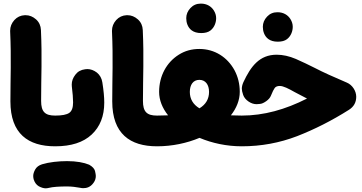

<svg xmlns="http://www.w3.org/2000/svg" viewBox="-20 -734 1969 1044"><path d="M36.6 -182.6C36.6 -6.8 133.3 61.5 279.8 61.5H280.3C303.2 61.5 323.2 53.2 339.4 37.1C355.5 20.5 363.3 1 363.3 -22C363.3 -44.9 355.5 -64.9 339.4 -81.1C323.2 -97.2 303.2 -105.5 280.3 -105.5H279.8C224.6 -105.5 203.6 -126.5 203.6 -185.1C203.6 -321.3 209.5 -419.4 202.6 -570.8C201.7 -593.8 192.9 -613.3 176.3 -628.4C159.2 -643.6 140.1 -651.4 119.1 -651.4H115.2C92.3 -650.4 73.2 -641.6 58.1 -625C43 -607.9 35.2 -588.9 35.2 -566.9V-564C42 -409.2 36.6 -315.9 36.6 -182.6Z M196.8 -22C196.8 1 205.1 20.5 221.2 37.1C237.8 53.2 257.3 61.5 280.3 61.5C366.7 61.5 432.6 40.5 478.5 -2.4C523.9 -44.9 546.9 -102.5 546.9 -176.3C546.9 -205.6 543.5 -242.2 536.6 -285.6C533.2 -308.6 522.9 -326.2 506.8 -339.4C490.2 -352.1 472.7 -358.4 454.6 -358.4C450.7 -358.4 446.8 -357.9 442.9 -357.4C419.9 -354.5 402.3 -344.7 389.6 -327.6C376.5 -310.5 370.1 -293 370.1 -274.4C370.1 -271 370.1 -267.1 370.6 -263.7C375 -228 377.4 -199.2 377.4 -177.2C377.4 -148.9 370.6 -129.9 356.4 -120.1C342.3 -110.4 316.9 -105.5 280.3 -105.5C257.3 -105.5 237.8 -97.2 221.2 -81.1C205.1 -64.9 196.8 -44.9 196.8 -22ZM163.1 241.2C168.5 258.3 177.7 271 190.9 278.8C204.6 286.1 217.3 290 228.5 290C233.9 290 239.7 289.1 245.6 287.6C266.6 282.2 301.3 279.8 344.7 279.8C367.7 279.8 396.5 283.2 415.5 287.1C421.4 288.6 427.2 289.1 432.6 289.1C448.7 289.1 470.7 285.6 488.8 259.8C497.1 248.5 501 235.8 501 222.7C501 217.3 499.5 208.5 496.6 195.8C493.2 183.1 482.9 171.9 464.8 161.6C437 149.9 395.5 142.1 344.7 142.1C297.4 142.1 246.1 147.9 209 159.2C190.9 165 178.7 174.3 171.4 187.5C164.1 200.7 160.6 212.4 160.6 223.1C160.6 229 161.6 234.9 163.1 241.2Z M590.3 -182.6C590.3 -6.8 687 61.5 833.5 61.5H834C856.9 61.5 877 53.2 893.1 37.1C909.2 20.5 917 1 917 -22C917 -44.9 909.2 -64.9 893.1 -81.1C877 -97.2 856.9 -105.5 834 -105.5H833.5C778.3 -105.5 757.3 -126.5 757.3 -185.1C757.3 -321.3 763.2 -419.4 756.3 -570.8C755.4 -593.8 746.6 -613.3 730 -628.4C712.9 -643.6 693.8 -651.4 672.9 -651.4H668.9C646 -650.4 627 -641.6 611.8 -625C596.7 -607.9 588.9 -588.9 588.9 -566.9V-564C595.7 -409.2 590.3 -315.9 590.3 -182.6Z M750.5 -22C750.5 1 758.8 20.5 774.9 37.1C791.5 53.2 811 61.5 834 61.5C916.5 61.5 996.1 44.4 1064.9 15.6C1133.3 44.4 1212.4 61.5 1294.4 61.5H1294.9C1317.9 61.5 1337.9 53.2 1354 37.1C1370.1 20.5 1377.9 1 1377.9 -22C1377.9 -44.9 1370.1 -64.9 1354 -81.1C1337.9 -97.2 1317.9 -105.5 1294.9 -105.5H1294.4C1273.4 -105.5 1253.4 -106 1235.4 -106.9C1266.1 -146 1283.7 -189.5 1283.7 -234.4C1283.7 -277.8 1273.9 -316.9 1254.9 -352.5C1216.3 -422.9 1147.5 -467.8 1064 -467.8C1022.5 -467.8 984.9 -457.5 952.1 -436.5C885.7 -395 845.2 -320.8 845.2 -234.4C845.2 -189.5 862.8 -146 894 -106.9C875.5 -106 855.5 -105.5 834 -105.5C811 -105.5 791.5 -97.2 774.9 -81.1C758.8 -64.9 750.5 -44.9 750.5 -22ZM1012.2 -234.4C1012.2 -272.9 1030.3 -299.8 1064 -299.8C1097.7 -299.8 1116.7 -272.9 1116.7 -234.4C1116.7 -195.8 1099.1 -166 1064.5 -145C1029.8 -166 1012.2 -195.8 1012.2 -234.4ZM992.7 -635.3C992.7 -623 994.6 -611.3 999 -600.1C1008.3 -576.2 1029.3 -554.2 1073.7 -554.2C1095.2 -554.2 1111.8 -558.6 1124 -567.9C1147.5 -585.9 1155.3 -614.3 1155.3 -635.3C1155.3 -649.9 1150.9 -664.1 1142.6 -677.2C1129.4 -698.2 1106 -714.4 1072.3 -714.4C1049.3 -714.4 1030.8 -706.5 1015.6 -690.4C1000.5 -674.3 992.7 -655.8 992.7 -635.3Z M1484.4 -436.5C1390.6 -436.5 1343.3 -372.6 1303.2 -286.6C1297.9 -274.4 1294.9 -262.7 1294.9 -251.5C1294.9 -243.2 1297.4 -231.9 1302.2 -217.8C1307.1 -203.6 1317.4 -191.4 1332.5 -181.2C1346.7 -171.9 1360.8 -167.5 1375.5 -167.5C1377.9 -167.5 1383.8 -168 1393.1 -168.9C1402.3 -169.4 1414.1 -174.3 1427.2 -183.6C1440.4 -192.9 1449.2 -203.1 1453.6 -214.8C1461.4 -234.4 1468.3 -248 1473.6 -255.4C1479 -262.7 1488.3 -266.6 1501 -266.6C1521 -266.6 1548.3 -252.4 1582 -233.4C1605 -221.2 1627.4 -209.5 1649.4 -198.2C1531.7 -138.2 1413.6 -105.5 1294.9 -105.5C1272 -105.5 1252 -97.2 1235.4 -80.6C1219.2 -63.5 1210.9 -43.9 1210.9 -22C1210.9 0 1219.2 19.5 1235.4 36.6C1252 53.2 1272 61.5 1294.9 61.5C1399.9 61.5 1500 43 1595.7 6.3C1690.9 -30.8 1785.2 -78.6 1877.9 -137.2C1903.8 -153.8 1917 -177.2 1917 -208C1917 -239.7 1895.5 -272.5 1866.2 -284.7C1794.4 -315.4 1737.3 -340.8 1692.4 -364.3C1658.7 -381.3 1624 -397.9 1588.4 -413.6C1552.7 -428.7 1518.1 -436.5 1484.4 -436.5ZM1409.2 -588.4C1409.2 -576.2 1411.1 -564.5 1415.5 -553.2C1424.8 -529.3 1445.8 -507.3 1490.2 -507.3C1511.7 -507.3 1528.3 -511.7 1540.5 -521C1564 -539.1 1571.8 -567.4 1571.8 -588.4C1571.8 -603 1567.4 -617.2 1559.1 -630.4C1545.9 -651.4 1522.5 -667.5 1488.8 -667.5C1465.8 -667.5 1447.3 -659.7 1432.1 -643.6C1417 -627.4 1409.2 -608.9 1409.2 -588.4Z"/></svg>

Font: Mikhak Black
Style: Regular
Weight: 900
Designer: Amin Abedi
Version: Version 3.2